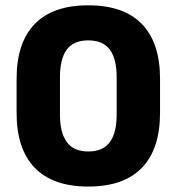

<svg xmlns="http://www.w3.org/2000/svg" viewBox="-20 -672 650 706"><path d="M304.5 14Q174.5 14 107.8 -55Q41 -124 41 -257.5V-382Q41 -514.5 107.5 -583.5Q174 -652.5 304.5 -652.5Q435 -652.5 501.8 -583.5Q568.5 -514.5 568.5 -382V-257.5Q568.5 -124 501.8 -55Q435 14 304.5 14ZM304.5 -115Q359 -115 384 -149.5Q409 -184 409 -250.5V-388Q409 -455 384 -489.2Q359 -523.5 304.5 -523.5Q250 -523.5 225.2 -489.2Q200.5 -455 200.5 -388V-250.5Q200.5 -184 225.8 -149.5Q251 -115 304.5 -115Z"/></svg>

Font: Anek Kannada
Style: Bold
Weight: 700
Version: Version 1.003